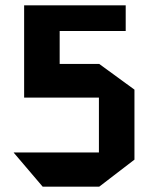

<svg xmlns="http://www.w3.org/2000/svg" viewBox="-20 -704 574 724"><path d="M141 0 32 -128V-129H353V0ZM71 -336V-463H353V-336ZM71 -463V-684H205V-463ZM353 0V-463H354L487 -366V-102L354 0ZM205 -587V-684H454V-587Z"/></svg>

Font: Foldit SemiBold
Style: Regular
Weight: 600
Version: Version 1.003